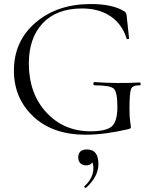

<svg xmlns="http://www.w3.org/2000/svg" viewBox="-20 -656 755 952"><path d="M673 -247Q677 -247 677.5 -240Q678 -233 673 -233Q638 -234 630 -215Q622 -196 622 -116Q622 -76 625.5 -53Q629 -30 629 -28Q629 -22 627 -20Q625 -18 618 -16Q499 12 405 12Q241 12 145 -78.5Q49 -169 49 -306Q49 -452 156.5 -544Q264 -636 430 -636Q538 -636 596 -600Q607 -594 608 -578L620 -465Q620 -463 614.5 -462Q609 -461 608 -464Q586 -536 528.5 -575Q471 -614 387 -614Q261 -614 192 -541Q123 -468 123 -341Q123 -193 209.5 -99Q296 -5 429 -5Q505 -5 533.5 -28.5Q562 -52 562 -126Q562 -199 544.5 -216Q527 -233 449 -233Q445 -233 443.5 -237Q442 -241 443.5 -245Q445 -249 448 -249Q560 -241 673 -247ZM412 85Q468 85 468 158Q468 219 407 275Q403 277 399.5 273.5Q396 270 399 267Q443 227 443 178Q443 158 437 149Q430 164 407 164Q389 164 378.5 153.5Q368 143 368 125Q368 85 412 85Z"/></svg>

Font: Cormorant
Style: Regular
Weight: 400
Designer: Christian Thalmann (Catharsis Fonts)
Version: Version 1.000;PS 001.000;hotconv 1.0.70;makeotf.lib2.5.58329